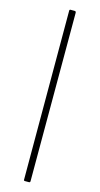

<svg xmlns="http://www.w3.org/2000/svg" viewBox="-151 -889 569 1096"><g transform="rotate(15 133.5 -341.0)"><path d="M122 165Q115 165 115 160L114 -840Q114 -843 115.5 -845Q117 -847 120 -847H145Q153 -847 153 -837V157Q153 165 146 165Z"/></g></svg>

Font: Libre Franklin Thin
Style: Regular
Weight: 100
Designer: Pablo Impallari, Rodrigo Fuenzalida, Nhung Nguyen
Foundry: Impallari Type
Version: Version 3.000